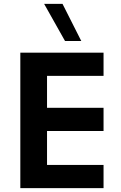

<svg xmlns="http://www.w3.org/2000/svg" viewBox="-20 -972 623 992"><path d="M85 -700V0H515V-120H223V-295H515V-415H223V-580H515V-700ZM316 -760H400L303 -952H208Z"/></svg>

Font: Goli SemiBold
Style: Regular
Weight: 600
Designer: jaikishan Patel
Foundry: MagicType
Version: Version 1.000;Glyphs 3.2 (3242)